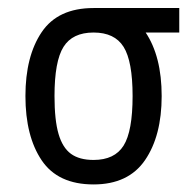

<svg xmlns="http://www.w3.org/2000/svg" viewBox="-20 -458 478 490"><path d="M437.5 -437.5V-375H298.8L218.8 -437.5ZM44.9 -212.9Q44.9 -314.5 86.4 -376Q127.9 -437.5 218.8 -437.5Q309.6 -437.5 351.1 -376Q392.6 -314.5 392.6 -212.9Q392.6 -111.3 350.1 -49.3Q307.6 12.7 218.8 12.7Q127.9 12.7 86.4 -48.8Q44.9 -110.4 44.9 -212.9ZM318.4 -212.9Q318.4 -301.8 295.4 -338.4Q272.5 -375 218.8 -375Q165 -375 142.1 -338.4Q119.1 -301.8 119.1 -212.9Q119.1 -151.4 129.4 -116.2Q139.6 -81.1 161.1 -65.4Q182.6 -49.8 218.8 -49.8Q272.5 -49.8 295.4 -86.4Q318.4 -123 318.4 -212.9Z"/></svg>

Font: Sudo Var
Style: Regular
Weight: 400
Monospace: yes
Designer: Jens Kutilek
Foundry: Jens Kutilek
Version: Version 0.065;FEAKit 1.0